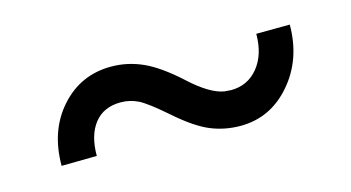

<svg xmlns="http://www.w3.org/2000/svg" viewBox="-38 -501 756 413"><g transform="rotate(-15 340.0 -294.5)"><path d="M616.7 -379.4Q616.7 -302.2 571 -249.3Q525.4 -196.3 458.5 -196.3Q423.3 -196.3 392.1 -209.2Q360.8 -222.2 319.6 -258.3Q278.3 -294.4 260.3 -303.2Q242.2 -312 221.7 -312Q183.6 -312 163.1 -285.9Q142.6 -259.8 142.6 -213.9L64 -212.9Q64 -291 108.9 -341.3Q153.8 -391.6 221.7 -391.6Q258.8 -391.6 293 -376Q327.1 -360.4 370.1 -321Q413.1 -281.7 444.3 -276.9L458.5 -275.9Q495.6 -275.9 518.8 -304.2Q542 -332.5 542 -378.9Z"/></g></svg>

Font: Roboto-ThirdPerson-AD3FC
Style: ThirdPerson-AD3FC
Weight: 400
Designer: Google
Version: Version 2.137; 2017